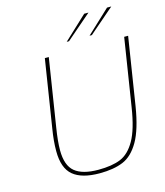

<svg xmlns="http://www.w3.org/2000/svg" viewBox="-133 -1024 969 1129"><g transform="rotate(-15 351.5 -459.0)"><path d="M119 -186Q119 -248 131 -320L196 -732H220L155 -320Q142 -240 142 -185Q142 -92 188.5 -54Q235 -16 331 -16Q414 -16 466.5 -37.5Q519 -59 556.5 -125Q594 -191 614 -320L679 -732H703L638 -320Q616 -184 575 -113Q534 -42 476.5 -18Q419 6 333 6Q225 6 172 -38Q119 -82 119 -186ZM487 -924H513L359 -791H345ZM626 -924H652L498 -791H484Z"/></g></svg>

Font: Exo Thin
Style: Italic
Weight: 250
Italic angle: -9°
Designer: Natanael Gama
Foundry: Natanael Gama
Version: Version 1.500; ttfautohint (v1.6)